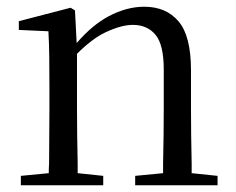

<svg xmlns="http://www.w3.org/2000/svg" viewBox="-20 -551 701 571"><path d="M42 0V-28L125 -36Q125 -49 126 -65Q126 -106 126.5 -150.5Q127 -195 127 -229V-289Q127 -341 126.5 -381Q126 -421 124 -458L36 -462V-488L190 -528L203 -520L208 -423Q255 -477 302 -502Q356 -531 409 -531Q474 -531 511 -487.5Q548 -444 548 -342V-229Q548 -194 548.5 -149.5Q549 -105 550 -65Q550 -49 550 -36L627 -28V0H382V-28L465 -36Q465 -49 465 -65Q466 -105 466.5 -149.5Q467 -194 467 -229V-344Q467 -418 442.5 -447.5Q418 -477 375 -477Q341 -477 294 -455Q254 -436 209 -391V-229Q209 -195 209.5 -150.5Q210 -106 211 -65Q211 -49 211 -36L287 -28V0Z"/></svg>

Font: Early Summer Mincho
Style: Regular
Weight: 400
Designer: GuiWonder
Version: Version 1.002